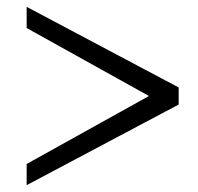

<svg xmlns="http://www.w3.org/2000/svg" viewBox="-20 -579 581 562"><path d="M58 -559 503 -323V-273L58 -37V-99L416 -298L58 -497Z"/></svg>

Font: Alike
Style: Regular
Weight: 400
Designer: Sveta Sebyakina
Foundry: Cyreal (www.cyreal.org)
Version: Version 1.301; ttfautohint (v1.8.4.7-5d5b)